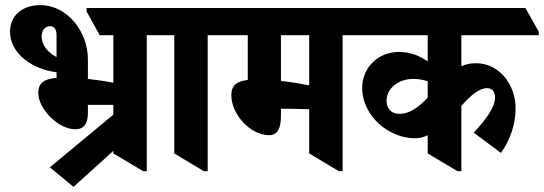

<svg xmlns="http://www.w3.org/2000/svg" viewBox="-20 -657 2116 747"><path d="M266 70 421 -70V-60L537 9H551V-520H668V-534L616 -626H317V-612L368 -520H421V-335C392 -341 357 -346 322 -350V-426C322 -534 242 -637 137 -637C64 -637 19 -594 19 -534C19 -448 107 -387 200 -376V-354C150 -350 129 -333 129 -295C129 -233 207 -154 273 -154C309 -154 322 -179 322 -218V-249H328C360 -249 392 -249 421 -249V-211L174 -6ZM142 -516C142 -539 155 -555 175 -555C192 -555 200 -542 200 -520V-435C166 -453 142 -481 142 -516Z M773 9H788V-520H905V-534L853 -626H540V-613L592 -520H658V-60Z M1027 -131C1062 -131 1073 -162 1073 -204V-234C1076 -234 1078 -234 1079 -234C1107 -234 1151 -233 1183 -232V-60L1298 9H1313V-520H1429V-534L1378 -626H776V-612L828 -520H944V-346C902 -341 880 -325 880 -287C880 -211 955 -131 1027 -131ZM1073 -342V-520H1183V-325C1152 -331 1112 -338 1073 -342Z M1594 -119C1612 -119 1629 -123 1644 -131V-60L1760 9H1775V-245C1813 -288 1845 -314 1875 -314C1895 -314 1906 -300 1906 -278C1906 -242 1875 -196 1823 -141L1929 -62C1965 -114 1986 -171 1986 -238C1986 -279 1972 -320 1947 -353C1920 -387 1881 -411 1832 -411C1810 -411 1791 -407 1775 -399V-520H2076V-534L2024 -626H1302V-612L1354 -520H1644V-418C1613 -440 1576 -455 1532 -455C1453 -455 1389 -396 1389 -314C1389 -261 1416 -209 1457 -173C1495 -140 1545 -119 1594 -119ZM1484 -265C1484 -311 1527 -350 1588 -350C1609 -350 1628 -346 1644 -341V-277C1605 -236 1571 -214 1534 -214C1502 -214 1484 -235 1484 -265Z"/></svg>

Font: Noto Serif Devanagari Condensed ExtraBold
Style: Regular
Weight: 800
Width: 3
Designer: Universal Thirst, Indian Type Foundry and the Monotype Design Team
Foundry: Monotype Imaging Inc.
Version: Version 2.004